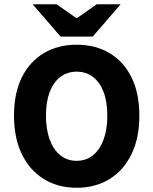

<svg xmlns="http://www.w3.org/2000/svg" viewBox="-20 -875 724 907"><path d="M342 12Q254.2 12 187.6 -28.9Q120.9 -69.9 83.5 -146.1Q46.2 -222.3 46.2 -328.9Q46.2 -435.4 83.5 -510.2Q120.9 -584.9 187.6 -624.3Q254.2 -663.8 342 -663.8Q430.3 -663.8 497 -624.3Q563.6 -584.9 601 -510.2Q638.3 -435.4 638.3 -328.9Q638.3 -222.3 601 -146.1Q563.6 -69.9 497 -28.9Q430.3 12 342 12ZM342 -115.3Q386.8 -115.3 419.2 -141.5Q451.7 -167.6 469.3 -215.7Q487 -263.7 487 -328.9Q487 -394 469.3 -440.4Q451.7 -486.7 419.2 -511.6Q386.8 -536.4 342 -536.4Q297.8 -536.4 265.1 -511.6Q232.4 -486.7 214.8 -440.4Q197.1 -394 197.1 -328.9Q197.1 -263.7 214.8 -215.7Q232.4 -167.6 265.1 -141.5Q297.8 -115.3 342 -115.3ZM266.2 -702.1 134.4 -854.7H247.6L340.1 -789.8H344.1L436.7 -854.7H549.8L418 -702.1Z"/></svg>

Font: Source Sans 3 VF
Style: Regular
Weight: 200
Designer: Paul D. Hunt
Foundry: Adobe
Version: Version 3.046;hotconv 1.0.118;makeotfexe 2.5.65603